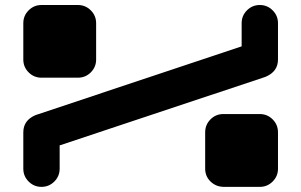

<svg xmlns="http://www.w3.org/2000/svg" viewBox="-20 -728 1174 748"><path d="M1013.7 -428.7Q1013.2 -428.7 1013.2 -428.2L212.4 -161.6V-70.8Q212.4 -41.5 191.7 -20.8Q170.9 0 141.6 0Q112.3 0 91.6 -20.8Q70.8 -41.5 70.8 -70.8V-212.4Q70.8 -259.8 119.1 -279.8H119.6L120.1 -280.3H120.6L921.4 -547.4V-637.7Q921.4 -667 942.1 -687.7Q962.9 -708.5 992.2 -708.5Q1021.5 -708.5 1042.2 -687.7Q1063 -667 1063 -637.7V-496.1Q1063 -449.2 1014.6 -428.7ZM1063 -212.4V-70.8Q1063 -41.5 1042.2 -20.8Q1021.5 0 992.2 0H850.1Q820.3 -1 799.8 -21.2Q779.3 -41.5 779.3 -70.8V-212.4Q779.3 -242.2 800 -262.9Q820.8 -283.7 850.1 -283.7H992.2Q1021.5 -283.7 1042.2 -262.9Q1063 -242.2 1063 -212.4ZM70.8 -496.1V-637.7Q70.8 -667 91.6 -687.7Q112.3 -708.5 141.6 -708.5H283.2Q313 -708.5 333.7 -687.7Q354.5 -667 354.5 -637.7V-496.1Q354.5 -466.8 333.7 -446Q313 -425.3 283.2 -425.3H141.6Q112.3 -425.3 91.6 -446Q70.8 -466.8 70.8 -496.1Z"/></svg>

Font: Robtronika
Style: Regular
Weight: 400
Designer: GGBot
Version: 1.00